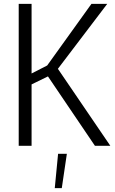

<svg xmlns="http://www.w3.org/2000/svg" viewBox="-20 -748 588 985"><path d="M76 -728H142V-371L222 -412L449 -728H530L277 -395L546 0H467L226 -356L142 -315V0H76ZM278 41H323L297 217H261Z"/></svg>

Font: Murecho Light
Style: Regular
Weight: 300
Designer: Neil Summerour
Foundry: Positype
Version: Version 1.010; ttfautohint (v1.8.3)